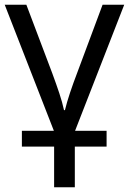

<svg xmlns="http://www.w3.org/2000/svg" viewBox="-20 -556 548 816"><path d="M508 -536 299 0H433V67H298V240H210V67H73V0H209L0 -536H92L202 -245Q219 -199 232 -160Q245 -121 252 -88H256Q264 -121 277.5 -161.5Q291 -202 309 -249L416 -536Z"/></svg>

Font: Apis
Style: Regular
Weight: 400
Designer: Monotype Design Team
Foundry: Monotype Imaging Inc.
Version: Version 2.000; build 0001